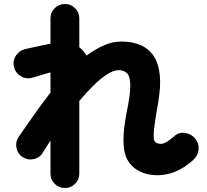

<svg xmlns="http://www.w3.org/2000/svg" viewBox="-20 -861 1040 966"><path d="M306 85Q277 85 255.5 64Q234 43 234 13V-154Q223 -137 213.5 -122Q204 -107 196 -94Q180 -67 149.5 -60.5Q119 -54 93 -71Q68 -88 62.5 -118.5Q57 -149 75 -174Q106 -218 146.5 -276.5Q187 -335 234 -395V-497Q221 -494 201 -487.5Q181 -481 163.5 -476Q146 -471 139 -469Q109 -462 83 -478.5Q57 -495 50 -525Q43 -555 60 -581Q77 -607 107 -614Q118 -617 138.5 -621Q159 -625 180 -630Q201 -635 214 -637Q219 -639 224.5 -639.5Q230 -640 234 -641V-769Q234 -799 255.5 -820Q277 -841 306 -841Q336 -841 357.5 -820Q379 -799 379 -769V-623Q397 -610 410 -589Q412 -587 413 -585Q414 -583 415 -581Q458 -613 502 -632.5Q546 -652 590 -652Q706 -652 754.5 -577Q803 -502 776 -347Q764 -278 758.5 -238.5Q753 -199 753 -179.5Q753 -160 756.5 -153Q760 -146 766 -143Q786 -132 807.5 -141.5Q829 -151 857 -176Q880 -197 911.5 -192Q943 -187 962 -164Q982 -140 979 -109Q976 -78 953 -57Q883 7 806 18Q729 29 670 -6Q615 -40 604.5 -109Q594 -178 618 -299Q636 -387 635.5 -431.5Q635 -476 619.5 -492Q604 -508 577 -508Q551 -508 518.5 -487Q486 -466 450.5 -431Q415 -396 379 -353V13Q379 43 357.5 64Q336 85 306 85Z"/></svg>

Font: Zen Maru Gothic Black
Style: Regular
Weight: 900
Designer: Yoshimichi Ohira
Foundry: Positype
Version: Version 1.001